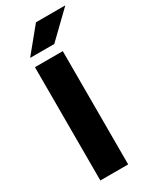

<svg xmlns="http://www.w3.org/2000/svg" viewBox="-211 -882 759 938"><g transform="rotate(-30 168.0 -413.0)"><path d="M215 -639V0H58V-639ZM61.5 -691.5 172 -826.5H336V-825L196.5 -690H61.5Z"/></g></svg>

Font: Anek Kannada
Style: Bold
Weight: 700
Version: Version 1.003